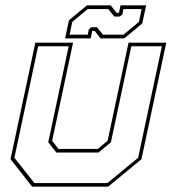

<svg xmlns="http://www.w3.org/2000/svg" viewBox="-20 -700 644 720"><path d="M100.5 0 19.5 -103 112.5 -540H254L175.5 -172L199.5 -141.5H346.5L383.5 -172L462 -540H603.5L510.5 -103L385.5 0ZM109 -13.5H383L498 -108.5L587 -526.5H472.5L396 -166.5L349.5 -128H191.5L161 -166.5L237.5 -526.5H123L34 -108.5ZM224 -556 238.5 -624 306 -680H395L417 -652H426L432 -680H528L513.5 -612L446 -556H357L335 -584H326L320 -556ZM241 -570H309L313 -590L322.5 -598H343.5L366 -570H443L501 -618L511 -666H443L439 -646L429.5 -638H408.5L386 -666H309L251 -618Z"/></svg>

Font: Tourney Thin Thin
Style: Italic
Weight: 250
Italic angle: -12°
Version: Version 1.015